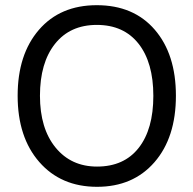

<svg xmlns="http://www.w3.org/2000/svg" viewBox="-20 -710 745 740"><path d="M658 -341Q658 -180 575.5 -85Q493 10 354 10Q215 10 131.5 -85.5Q48 -181 48 -341Q48 -500 130 -595Q212 -690 353 -690Q495 -690 576.5 -595.5Q658 -501 658 -341ZM134 -341Q134 -215 194 -141.5Q254 -68 354 -68Q458 -68 514.5 -140Q571 -212 571 -340.5Q571 -469 514 -541.5Q457 -614 353 -614Q250 -614 192 -541Q134 -468 134 -341Z"/></svg>

Font: Hind Siliguri Fixed
Style: Regular
Weight: 400
Designer: Jyotish Sonowal
Foundry: Indian Type Foundry
Version: Version 1.001;October 28, 2021;FontCreator 12.0.0.2565 64-bi